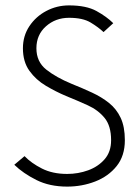

<svg xmlns="http://www.w3.org/2000/svg" viewBox="-20 -686 516 712"><path d="M229 6Q164 6 115 -18.5Q66 -43 33 -75L71 -107Q96 -81 135.5 -61Q175 -41 229 -41Q270 -41 307 -54.5Q344 -68 368 -95.5Q392 -123 392 -166Q392 -219 368 -248.5Q344 -278 305.5 -295.5Q267 -313 225 -330Q187 -346 150 -368Q113 -390 89 -423.5Q65 -457 65 -507Q65 -553 89 -589Q113 -625 152 -645.5Q191 -666 236 -666Q300 -666 338 -645Q376 -624 400 -600L364 -567Q345 -585 316 -602.5Q287 -620 236 -620Q186 -620 150.5 -588.5Q115 -557 115 -507Q115 -457 151.5 -428Q188 -399 246 -375Q286 -359 321.5 -342.5Q357 -326 384.5 -304Q412 -282 427.5 -249Q443 -216 443 -166Q443 -108 412.5 -70Q382 -32 333 -13Q284 6 229 6Z"/></svg>

Font: Lil Grotesk Light
Style: Regular
Weight: 300
Designer: Bastien Sozeau
Foundry: NBR — Bastien Sozeau
Version: Version 3.003; ttfautohint (v1.8.4.7-5d5b);gftools[0.9.33]